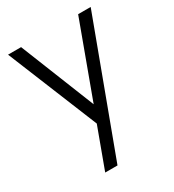

<svg xmlns="http://www.w3.org/2000/svg" viewBox="-187 -647 902 994"><g transform="rotate(-30 264.0 -150.0)"><path d="M220.5 240 510.5 -540H435.5L272 -96L94.5 -540H16.5L236 -1.5L147 240Z"/></g></svg>

Font: Manrope
Style: Regular
Weight: 400
Designer: Mikhail Sharanda
Foundry: Mikhail Sharanda
Version: Version 4.505